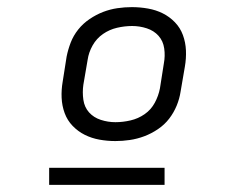

<svg xmlns="http://www.w3.org/2000/svg" viewBox="-20 -713 640 539"><path d="M304 -317Q281 -317 259 -321Q237 -325 218 -334.5Q199 -344 184 -359.5Q169 -375 161.5 -395.5Q154 -416 153 -438.5Q152 -461 156 -484L167 -554Q171 -574 178.5 -593.5Q186 -613 199.5 -630Q213 -647 231.5 -659.5Q250 -672 269.5 -679.5Q289 -687 309.5 -690Q330 -693 350 -693Q373 -693 395.5 -689Q418 -685 437 -675.5Q456 -666 471 -650.5Q486 -635 493.5 -614.5Q501 -594 502 -571.5Q503 -549 499 -526L487 -456Q484 -436 476 -416.5Q468 -397 455 -380Q442 -363 423.5 -350.5Q405 -338 385 -330.5Q365 -323 344.5 -320Q324 -317 304 -317ZM304 -370Q325 -370 346.5 -375Q368 -380 386 -392.5Q404 -405 414.5 -424.5Q425 -444 429 -465L440 -535Q444 -556 441 -577Q438 -598 425 -612.5Q412 -627 392 -633.5Q372 -640 351 -640Q330 -640 308.5 -635Q287 -630 269 -617.5Q251 -605 240 -585.5Q229 -566 226 -545L214 -475Q211 -454 214 -433Q217 -412 230 -397.5Q243 -383 263 -376.5Q283 -370 304 -370ZM442 -194H118V-242H442Z"/></svg>

Font: Iosevka Light Extended
Style: Italic
Weight: 300
Width: 7
Italic angle: -9°
Monospace: yes
Designer: Belleve Invis
Foundry: Belleve Invis
Version: Version 32.5.0; ttfautohint (v1.8.4)